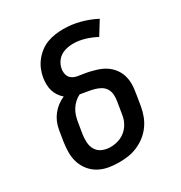

<svg xmlns="http://www.w3.org/2000/svg" viewBox="-175 -870 950 1005"><g transform="rotate(-30 300.0 -367.5)"><path d="M256 8Q224 8 193 2.5Q162 -3 135.5 -17.5Q109 -32 90 -55.5Q71 -79 61.5 -107.5Q52 -136 52 -168Q52 -200 57 -232L68 -299Q72 -321 80.5 -341.5Q89 -362 103.5 -380.5Q118 -399 136.5 -413Q155 -427 176 -436Q162 -448 151.5 -463.5Q141 -479 135.5 -497Q130 -515 129.5 -534.5Q129 -554 132 -574Q136 -598 145.5 -621.5Q155 -645 171 -665.5Q187 -686 207.5 -702Q228 -718 252 -727Q276 -736 300.5 -739.5Q325 -743 349 -743Q401 -743 450 -730Q499 -717 543 -694L493 -613Q461 -630 426.5 -640.5Q392 -651 355 -651Q342 -651 329.5 -649Q317 -647 304.5 -643Q292 -639 280.5 -631.5Q269 -624 260.5 -613.5Q252 -603 246.5 -591Q241 -579 239 -566Q236 -548 241 -531Q246 -514 260 -504.5Q274 -495 291.5 -492Q309 -489 326.5 -486.5Q344 -484 361 -480Q378 -476 394.5 -471Q411 -466 426.5 -459Q442 -452 455.5 -442Q469 -432 480 -419.5Q491 -407 499 -392.5Q507 -378 511.5 -361Q516 -344 517 -326.5Q518 -309 516 -291Q514 -273 511 -255L500 -188Q495 -160 485 -133.5Q475 -107 457.5 -83Q440 -59 416.5 -41Q393 -23 366 -11.5Q339 0 311 4Q283 8 256 8ZM256 -84Q272 -84 288 -87Q304 -90 319.5 -97Q335 -104 348.5 -115.5Q362 -127 371.5 -141.5Q381 -156 386.5 -171.5Q392 -187 394 -203L405 -270Q409 -291 408 -311.5Q407 -332 397 -348.5Q387 -365 370 -374.5Q353 -384 333.5 -389Q314 -394 294 -397Q274 -400 254 -404Q237 -396 222.5 -382.5Q208 -369 198 -353Q188 -337 182.5 -319.5Q177 -302 174 -284L163 -217Q159 -192 160.5 -167.5Q162 -143 174 -123Q186 -103 208.5 -93.5Q231 -84 256 -84Z"/></g></svg>

Font: Iosevka Curly SmBdExObl
Style: Regular
Weight: 600
Width: 7
Italic angle: -9°
Monospace: yes
Designer: Belleve Invis
Foundry: Belleve Invis
Version: Version 11.1.0; ttfautohint (v1.8.3)